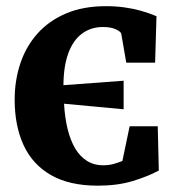

<svg xmlns="http://www.w3.org/2000/svg" viewBox="-20 -588 574 622"><path d="M297 13.5Q204.5 13.5 144.8 -21Q85 -55.5 56.2 -118.2Q27.5 -181 27.5 -265Q27.5 -327.5 45.8 -382.2Q64 -437 101 -478.8Q138 -520.5 193.5 -544.2Q249 -568 323.5 -568Q354.5 -568 382.2 -564.2Q410 -560.5 436 -553.2Q462 -546 487 -535.5L482.5 -385H389L373 -478Q372 -485 355.8 -492.8Q339.5 -500.5 313.5 -500.5Q275 -500.5 246.2 -479.5Q217.5 -458.5 201.8 -416.8Q186 -375 185.5 -312L380.5 -326.5V-234L187.5 -252Q190 -207 199 -170.2Q208 -133.5 223.5 -107.2Q239 -81 261.8 -66.8Q284.5 -52.5 314 -52.5Q333 -52.5 349.2 -57.2Q365.5 -62 376.5 -66.5L400 -179H491L494.5 -35.5Q458 -16 409 -1.2Q360 13.5 297 13.5Z"/></svg>

Font: Merriweather 20pt ExtraBold
Style: Regular
Weight: 800
Version: Version 2.100